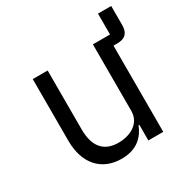

<svg xmlns="http://www.w3.org/2000/svg" viewBox="-149 -754 867 893"><g transform="rotate(-30 284.0 -308.0)"><path d="M566 -628H495V-516H403V-159C403 -91 341 -60 278 -60C201 -60 160 -107 160 -199V-516H80V-185C80 -60 148 12 254 12C340 12 379 -35 399 -84H403V0H483V-463H503C553 -463 566 -491 566 -526Z"/></g></svg>

Font: LVC Sans
Style: Regular
Weight: 400
Designer: Mike Abbink, Paul van der Laan, Pieter van Rosmalen
Foundry: Bold Monday
Version: Version 3.0